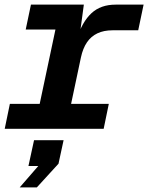

<svg xmlns="http://www.w3.org/2000/svg" viewBox="-20 -556 640 829"><path d="M0.4 0 22.6 -107.6H151.4L219.4 -428.4H91L113.6 -536H342L320.4 -375.8L311.6 -388.6Q335 -462 374.9 -499Q414.8 -536 479.2 -536H600L576.8 -425.2H466Q428.2 -425.2 400.6 -412.1Q373 -399 355.4 -373.1Q337.8 -347.2 329.4 -308L287 -107.6H449.8L427.6 0ZM65 253.2 145.2 160.8H102.8L127 49.2H254.6L232.6 150.8L139 253.2Z"/></svg>

Font: Geist Mono
Style: Italic
Weight: 400
Italic angle: -12°
Monospace: yes
Designer: Basement.studio, Andrés Briganti, Mateo Zaragoza
Foundry: Basement.studio, Vercel, Andrés Briganti, Guido Ferreyra, Mateo Zaragoza
Version: Version 1.500